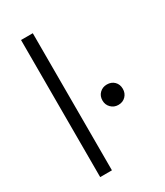

<svg xmlns="http://www.w3.org/2000/svg" viewBox="-177 -774 730 849"><g transform="rotate(-30 188.0 -350.0)"><path d="M76 0V-700H136V0ZM254 -288Q254 -311 269 -325.5Q284 -340 306 -340Q329 -340 343.5 -325.5Q358 -311 358 -288Q358 -266 343.5 -251Q329 -236 306 -236Q284 -236 269 -251Q254 -266 254 -288Z"/></g></svg>

Font: Space Grotesk Frontify Light
Style: Regular
Weight: 300
Designer: Florian Karsten
Version: Version 2.000